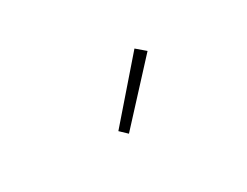

<svg xmlns="http://www.w3.org/2000/svg" viewBox="-35 -981 657 511"><g transform="rotate(-30 293.0 -725.5)"><path d="M256 -631 235 -651 382 -820 409 -797Z"/></g></svg>

Font: Source Han Sans SC ExtraLight
Style: Regular
Weight: 250
Designer: Ryoko NISHIZUKA 西塚涼子 (kana, bopomofo & ideographs); Paul D. Hunt (Latin, Greek & Cyrillic); Sandoll Communications 산돌커뮤니
Foundry: Adobe
Version: Version 2.004;hotconv 1.0.118;makeotfexe 2.5.65603